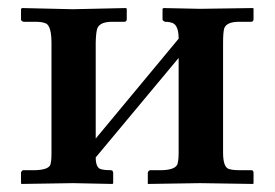

<svg xmlns="http://www.w3.org/2000/svg" viewBox="-20 -456 682 477"><path d="M161.1 -433.1 293 -436 294.9 -434.1V-408.2Q294.9 -402.3 289.1 -401.9H258.8Q226.6 -401.9 221.2 -383.8Q218.3 -373 217.8 -350.1V-111.8L423.8 -359.9Q423.8 -391.6 409.7 -398.4Q401.4 -401.9 390.1 -401.9Q384.8 -403.8 383.8 -407.2V-434.1L386.2 -436Q387.2 -436 477.1 -434.1L608.9 -436L609.9 -434.1V-408.2Q609.9 -402.3 604 -401.9H574.2Q543 -401.9 537.1 -385.7Q534.2 -375.5 534.2 -350.1V-77.1Q534.2 -43.5 546.4 -37.1Q555.2 -33.2 574.2 -33.2H604Q609.9 -33.2 609.9 -26.9V-1L608.9 1Q607.9 1 477.1 -1L347.2 1V-1V-27.8Q349.1 -32.2 353 -33.2H382.8Q415.5 -34.2 420.9 -48.3Q423.8 -57.6 423.8 -77.1V-312L217.8 -64.9Q217.8 -40.5 229.5 -36.1Q238.3 -33.2 254.9 -33.2Q260.7 -33.2 261.2 -26.9V-1L259.8 1Q258.8 1 161.1 -1L33.2 1L32.2 -1V-27.8Q33.7 -31.7 37.1 -33.2H67.9Q99.6 -34.2 105 -46.4Q107.9 -55.2 107.9 -75.2V-349.1Q107.9 -390.1 94.7 -397.5Q85.4 -401.9 67.9 -401.9H38.1Q32.7 -403.8 32.2 -407.2V-434.1L35.2 -436Z"/></svg>

Font: Linux Libertine O
Style: Semibold
Weight: 700
Designer: Philipp H. Poll
Foundry: Philipp H. Poll
Version: Version 5.0.0